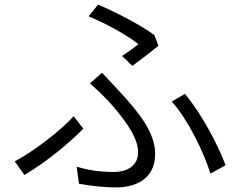

<svg xmlns="http://www.w3.org/2000/svg" viewBox="-20 -788 1040 834"><path d="M510 -545 555 -502C591 -528 644 -569 668 -589L651 -635C593 -679 481 -736 406 -768L365 -717C442 -685 537 -633 581 -596C566 -584 537 -562 510 -545ZM313 -64 323 10C367 18 421 26 487 26C553 26 654 0 654 -120C654 -210 586 -298 495 -395C472 -420 447 -447 423 -472L371 -426C398 -402 427 -374 449 -351C507 -287 580 -197 580 -128C580 -60 521 -41 476 -41C411 -41 363 -49 313 -64ZM894 -34 960 -70C928 -157 853 -299 783 -380L726 -347C795 -271 865 -128 894 -34ZM342 -229 300 -283C244 -221 126 -130 44 -87L86 -28C182 -84 283 -169 342 -229Z"/></svg>

Font: Source Han Sans JP Normal
Style: Regular
Weight: 350
Designer: Ryoko NISHIZUKA 西塚涼子 (kana, bopomofo & ideographs); Paul D. Hunt (Latin, Greek & Cyrillic); Sandoll Communications 산돌커뮤니
Foundry: Adobe
Version: Version 2.002;hotconv 1.0.116;makeotfexe 2.5.65601